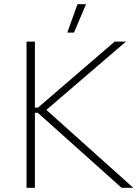

<svg xmlns="http://www.w3.org/2000/svg" viewBox="-20 -899 666 919"><path d="M392 -879H351L302 -743H334ZM107 0H147V-359H161L562 0H618L202 -373L583 -700H529L162 -384H147V-700H107Z"/></svg>

Font: Fixel Display ExtraLight
Style: Regular
Weight: 200
Designer: AlfaBravo + MacPaw
Foundry: Kyrylo Tkachov, Marchela Mozhyna, Serhii Makarenko, Maria Weinstein, Zakhar Kryvoshyya
Version: Version 1.211